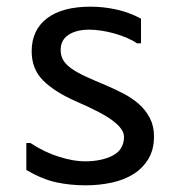

<svg xmlns="http://www.w3.org/2000/svg" viewBox="-20 -559 540 576"><path d="M71 -130Q114 -102 157.5 -88.5Q201 -75 234 -75Q285 -75 318.5 -92.5Q352 -110 352 -149Q352 -171 319.5 -196Q287 -221 210 -254Q144 -283 109.5 -317.5Q75 -352 75 -405Q75 -469 121 -504Q167 -539 252 -539Q290 -539 329 -530.5Q368 -522 403 -503V-429H391Q378 -438 360.5 -445.5Q343 -453 323.5 -458.5Q304 -464 284.5 -467Q265 -470 248 -470Q209 -470 185.5 -454.5Q162 -439 162 -409Q162 -392 169.5 -379Q177 -366 193.5 -354Q210 -342 236 -330Q262 -318 298 -303Q324 -292 350 -278.5Q376 -265 396.5 -247Q417 -229 429.5 -205Q442 -181 442 -150Q442 -110 425 -82Q408 -54 380 -36.5Q352 -19 314.5 -11Q277 -3 237 -3Q191 -3 149 -12Q107 -21 59 -49V-130Z"/></svg>

Font: D2Coding
Style: Regular
Weight: 400
Monospace: yes
Designer: Yong-Rak Park; Jeong-Hwan Yoon; Sang-Min Lee;
Foundry: NHN Corporation
Version: Version 1.3.2; Build 20180524